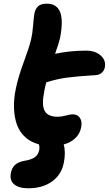

<svg xmlns="http://www.w3.org/2000/svg" viewBox="-20 -785 588 1038"><path d="M132.8 232.9Q82 232.9 56.4 211.4Q30.8 189.9 39.1 148.9Q44.4 122.6 60.8 106.9Q77.1 91.3 108.9 85Q149.4 78.6 168 65.2Q186.5 51.8 191.9 26.9Q195.3 7.8 189.9 -4.9Q146.5 -16.1 116.5 -43.5Q86.4 -70.8 72 -109.9Q57.6 -148.9 55.7 -199.2Q53.7 -249.5 65.9 -307.1Q79.1 -370.6 108.4 -449.5Q137.7 -528.3 147.9 -570.8Q156.2 -607.4 159.4 -651.6Q162.6 -695.8 166 -711.9Q170.9 -737.3 186 -751.2Q201.2 -765.1 233.9 -765.1Q286.6 -765.1 304.9 -720Q323.2 -674.8 304.2 -577.1Q297.9 -550.8 277.8 -494.1Q357.9 -511.2 445.8 -511.2Q495.1 -511.2 524.4 -484.9Q553.7 -458.5 546.9 -421.9Q543.9 -404.3 530.8 -392.3Q517.6 -380.4 499 -378.9Q400.4 -373 344.5 -365.7Q288.6 -358.4 230 -339.8Q221.7 -306.6 219.2 -291Q204.1 -216.8 221.7 -185.3Q239.3 -153.8 291 -153.8Q312 -153.8 336.4 -160.4Q360.8 -167 372.1 -167Q399.4 -167 412.1 -147.7Q424.8 -128.4 418.9 -97.2Q412.6 -62.5 387.7 -38.6Q362.8 -14.6 324.2 -3.9Q336.4 37.1 325.2 94.2Q313 158.7 261.7 195.8Q210.4 232.9 132.8 232.9Z"/></svg>

Font: Shantell Sans Irregular Bouncy
Style: Bold Italic
Weight: 700
Italic angle: -11.31°
Designer: Stephen Nixon, Anya Danilova, Shantell Martin
Foundry: Arrow Type
Version: Version 1.006;[9816181b4]